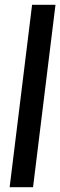

<svg xmlns="http://www.w3.org/2000/svg" viewBox="-20 -718 250 796"><path d="M117 58H20L113 -698H210Z"/></svg>

Font: Kulim Park SemiBold
Style: Italic
Weight: 600
Italic angle: -8°
Designer: Noponies / Dale Sattler
Foundry: Noponies
Version: Version 1.000; ttfautohint (v1.8.3)